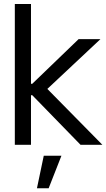

<svg xmlns="http://www.w3.org/2000/svg" viewBox="-20 -748 549 992"><path d="M56.6 0H140.1V-256.3H146.5L396 0H508.8L224.6 -288.6L499 -545.9H386.2L146.5 -314.9H140.1V-727.5H56.6ZM170.9 224.6H231.4L297.4 56.6H206.1Z"/></svg>

Font: Guggenheim Sans Display
Style: Regular
Weight: 400
Designer: Modified by Tom Baber under direction of Pentagram Design 2023
Foundry: rsms
Version: Version 1.001;Glyphs 3.1.2 (3151)